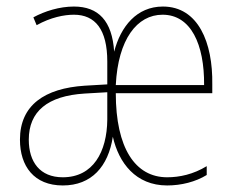

<svg xmlns="http://www.w3.org/2000/svg" viewBox="-20 -557 721 587"><path d="M478 -537C398 -537 349 -476 329 -399C323 -493 281 -537 206 -537C162 -537 117 -523 82 -504L92 -480C135 -504 176 -512 206 -512C271 -512 308 -467 308 -369V-299L239 -295C117 -287 41 -236 41 -130C41 -49 84 10 172 10C260 10 311 -48 325 -139C343 -59 395 10 491 10C534 10 578 -1 612 -22V-49C571 -24 529 -15 491 -15C393 -15 334 -105 334 -272H629V-299C631 -427 586 -537 478 -537ZM477 -512C564 -512 605 -421 604 -297H334C341 -437 399 -512 477 -512ZM239 -271 308 -275V-191C307 -93 265 -15 172 -15C102 -15 68 -62 68 -130C68 -216 125 -264 239 -271Z"/></svg>

Font: Noto Sans Thai Cond Thin
Style: Regular
Weight: 100
Width: 3
Designer: Monotype Design Team
Foundry: Monotype Imaging Inc.
Version: Version 2.002